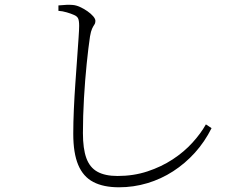

<svg xmlns="http://www.w3.org/2000/svg" viewBox="-20 -760 1040 815"><path d="M485 35Q419 35 376 12.5Q333 -10 312 -60Q291 -110 291 -192Q291 -240 293.5 -296Q296 -352 300 -408Q304 -464 307.5 -513.5Q311 -563 313.5 -599Q316 -635 316 -650Q316 -674 311 -683Q306 -692 293 -697Q282 -702 263.5 -707.5Q245 -713 228 -714V-737Q248 -739 262.5 -739.5Q277 -740 288 -739Q303 -738 319.5 -730.5Q336 -723 351 -712.5Q366 -702 375.5 -691Q385 -680 385 -671Q385 -662 380.5 -655.5Q376 -649 371 -638.5Q366 -628 362 -605Q355 -558 348 -489.5Q341 -421 336.5 -344Q332 -267 332 -195Q332 -129 346.5 -89Q361 -49 393.5 -31Q426 -13 479 -13Q547 -13 606 -32.5Q665 -52 713 -83.5Q761 -115 796.5 -154Q832 -193 854 -232L878 -216Q849 -158 807.5 -112Q766 -66 715 -33Q664 0 605.5 17.5Q547 35 485 35Z"/></svg>

Font: Noto Serif SC ExtraLight ExtraLight
Style: Regular
Weight: 250
Version: Version 2.002-H1;hotconv 1.1.0;makeotfexe 2.6.0